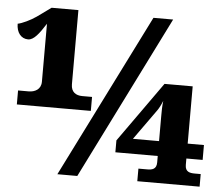

<svg xmlns="http://www.w3.org/2000/svg" viewBox="-81 -777 973 835"><g transform="rotate(5 405.0 -359.5)"><path d="M320 -287V-348H277C250 -348 228 -361 228 -395V-719H111L50 -675C26 -658 -12 -640 -30 -637C-30 -599 -10 -573 21 -573C46 -573 69 -604 97 -648V-395C97 -361 70 -348 43 -348H-3V-287ZM286 0 642 -714H556L199 0ZM820 0V-55H794C772 -55 752 -59 752 -89V-117H823V-182H752V-432H629L442 -169V-117H627V-89C627 -59 608 -55 586 -55H548V0ZM608 -315C615 -325 623 -340 630 -358C627 -333 627 -313 627 -292V-182H513Z"/></g></svg>

Font: UArctic Serif Black
Style: Regular
Weight: 900
Designer: Customization by Puisto advertising & original work Monotype Design Team
Foundry: Monotype Imaging Inc.
Version: Version 2.004